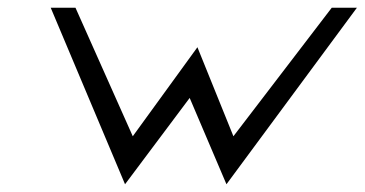

<svg xmlns="http://www.w3.org/2000/svg" viewBox="-20 -471 942 496"><path d="M303 5 470 -218 565 5 902 -451H837L583 -119L490 -349L323 -119L175 -451H111Z"/></svg>

Font: Charger Pro
Style: LitExtObl
Weight: 300
Designer: Jasper
Foundry: Cannot Into Space Fonts
Version: Version 1.09